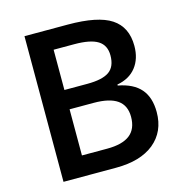

<svg xmlns="http://www.w3.org/2000/svg" viewBox="-106 -812 871 909"><g transform="rotate(-15 330.0 -357.0)"><path d="M94.2 0V-713.9H306.2Q454.1 -713.9 519 -670.9Q585 -627.4 585 -535.2Q585 -472.2 552.5 -430.9Q520 -389.6 460 -378.9V-374Q534.7 -359.9 570.3 -318.4Q606 -276.9 606 -205.1Q606 -109.4 538.6 -54.2Q471.7 0 352.1 0ZM210.9 -616.2V-418.9H323.2Q397.5 -418.9 430.7 -442.4Q463.9 -465.8 463.9 -521Q463.9 -570.8 427.5 -593.5Q391.1 -616.2 312 -616.2ZM329.1 -324.2H210.9V-98.1H335Q409.2 -98.1 446 -126.7Q482.9 -155.3 482.9 -214.8Q482.9 -270.5 444.8 -297.4Q406.7 -324.2 329.1 -324.2Z"/></g></svg>

Font: Open Sans
Style: SemiBold
Weight: 600
Foundry: Ascender Corporation
Version: Version 1.10